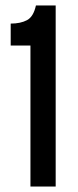

<svg xmlns="http://www.w3.org/2000/svg" viewBox="-20 -680 283 700"><path d="M91 0V-514H19V-594Q55 -594 78.5 -606.5Q102 -619 111 -660H183V0Z"/></svg>

Font: Bricolage Grotesque 36pt Condensed
Style: Regular
Weight: 400
Width: 3
Designer: Mathieu Triay
Foundry: Atelier Triay
Version: Version 1.001;gftools[0.9.33.dev8+g029e19f]